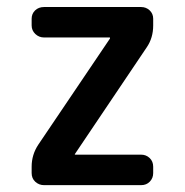

<svg xmlns="http://www.w3.org/2000/svg" viewBox="-20 -540 540 560"><path d="M108.4 0Q93.8 0 83 -9.8Q72.3 -19.5 72.3 -35.2V-53.7Q72.3 -88.9 91.8 -118.2L300.8 -427.7V-429.7Q300.8 -430.7 299.8 -430.7H108.4Q93.8 -430.7 83 -440.9Q72.3 -451.2 72.3 -465.8V-485.4Q72.3 -500 82.5 -509.8Q92.8 -519.5 108.4 -519.5H391.6Q406.2 -519.5 416.5 -509.8Q426.8 -500 426.8 -485.4V-465.8Q426.8 -429.7 408.2 -402.3L199.2 -91.8L198.2 -90.8V-89.8Q198.2 -88.9 200.2 -88.9H391.6Q406.2 -88.9 416.5 -79.1Q426.8 -69.3 426.8 -53.7V-35.2Q426.8 -20.5 417 -10.3Q407.2 0 391.6 0Z"/></svg>

Font: Rounded-L Mgen+ 1m medium
Style: Regular
Weight: 500
Designer: [Source Han Sans]
Ryoko NISHIZUKA  (kana & ideographs); Paul D. Hunt (Latin, Greek & Cyrillic); Wenlong ZHANG  (bopomofo
Version: Version 1.059.20150602